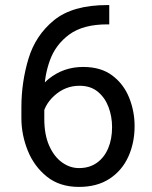

<svg xmlns="http://www.w3.org/2000/svg" viewBox="-20 -732 602 762"><path d="M405.8 -711.9H413.6V-635.3H405.8Q310.1 -635.3 255.6 -595.5Q201.2 -555.7 178.5 -493.7Q155.8 -431.6 155.8 -364.7V-260.3Q155.8 -197.3 175.3 -153.6Q194.8 -109.9 226.3 -87.4Q257.8 -64.9 293.5 -64.9Q335 -64.9 364.5 -85.9Q394 -106.9 409.4 -143.6Q424.8 -180.2 424.8 -227.5Q424.8 -270 410.6 -307.4Q396.5 -344.7 367.9 -368.2Q339.4 -391.6 295.4 -391.6Q238.8 -391.6 195.6 -352.3Q152.3 -313 148.4 -261.2L100.6 -261.7Q114.3 -371.1 173.1 -418.7Q231.9 -466.3 310.1 -466.3Q380.9 -466.3 426 -432.1Q471.2 -397.9 492.7 -344Q514.2 -290 514.2 -231.9Q514.2 -164.6 489 -109.6Q463.9 -54.7 414.6 -22.5Q365.2 9.8 293.5 9.8Q216.8 9.8 166 -31Q115.2 -71.8 90.1 -134.5Q64.9 -197.3 64.9 -263.2V-305.7Q64.9 -405.8 93 -499Q121.1 -592.3 194.8 -652.1Q268.6 -711.9 405.8 -711.9Z"/></svg>

Font: RobotoDEMO
Style: Regular
Weight: 400
Designer: Christian Robertson
Foundry: Google
Version: Version 2.136